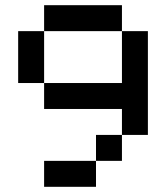

<svg xmlns="http://www.w3.org/2000/svg" viewBox="-20 -720 640 740"><path d="M150 0V-100H350V-200H450V-300H150V-400H50V-600H150V-700H450V-600H550V-200H450V-100H350V0ZM150 -400H450V-600H150Z"/></svg>

Font: Matrix Sans
Style: Regular
Weight: 400
Designer: Brad Neil
Version: Version 1.100